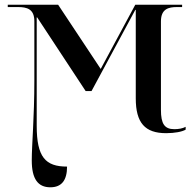

<svg xmlns="http://www.w3.org/2000/svg" viewBox="-20 -556 831 816"><path d="M194 240C242 240 265 210 265 152C173 152 136 112 136 -22V-482H138L344 -169H369L555 -514H557V-138C557 -34 596 10 686 10C722 10 754 4 769 -5V-17C756 -10 739 -7 721 -7C679 -7 664 -30 664 -89V-465C664 -518 696 -526 732 -526H754V-536H555L408 -263L227 -536H13V-526H57C94 -526 126 -518 126 -466V-214C126 -56 115 59 115 126C115 204 141 240 194 240Z"/></svg>

Font: Noto Serif Display Medium
Style: Regular
Weight: 500
Designer: Monotype Design Team
Foundry: Monotype Imaging Inc.
Version: Version 2.009